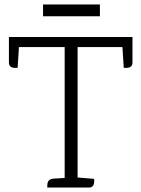

<svg xmlns="http://www.w3.org/2000/svg" viewBox="-20 -841 634 861"><path d="M20 -675H574V-560Q574 -533 535 -537L529 -630H328V-45L402 -39Q406 0 379 0H192Q192 0 192 -8Q192 -30 205 -36Q211 -39 220 -40L270 -43V-630H65L59 -537Q20 -533 20 -560ZM428 -821V-768H173V-821Z"/></svg>

Font: Karma Light
Style: Regular
Weight: 300
Designer: Joana Correia
Foundry: Indian Type Foundry
Version: Version 1.202;PS 1.0;hotconv 1.0.78;makeotf.lib2.5.61930; tt